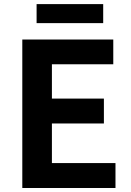

<svg xmlns="http://www.w3.org/2000/svg" viewBox="-20 -938 655 958"><path d="M91.3 0V-740.8H545.2V-617.3H239V-446.1H498.4V-321.9H239V-124.3H556.2V0ZM162.6 -822.6V-917.5H494.9V-822.6Z"/></svg>

Font: Noto Sans HK Thin
Style: Regular
Weight: 100
Designer: Ryoko NISHIZUKA 西塚涼子 (kana, bopomofo & ideographs); Paul D. Hunt (Latin, Greek & Cyrillic); Sandoll Communications 산돌커뮤니
Foundry: Adobe
Version: Version 2.004-H2;hotconv 1.0.118;makeotfexe 2.5.65603